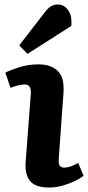

<svg xmlns="http://www.w3.org/2000/svg" viewBox="-20 -825 395 859"><path d="M118 -406Q120 -447 92 -447Q66 -447 27 -432L4 -500Q25 -511 65.5 -524Q106 -537 153 -537Q208 -537 238.5 -507.5Q269 -478 264 -409L243 -118Q241 -97 246 -86Q251 -75 269 -75Q292 -75 330 -96L354 -38Q339 -27 314.5 -15Q290 -3 260 5.5Q230 14 200 14Q137 14 113.5 -16.5Q90 -47 95 -104ZM182 -772Q194 -788 207.5 -796.5Q221 -805 238 -805Q267 -805 285 -779.5Q303 -754 299 -709L103 -584L66 -622Z"/></svg>

Font: Literata 7pt
Style: Bold Italic
Weight: 700
Italic angle: -2°
Designer: Latin by Veronika Burian and Jose Scaglione. Greek by Irene Vlachou. Cyrillic by Vera Evstafieva
Foundry: TypeTogether
Version: Version 3.002